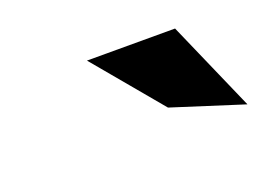

<svg xmlns="http://www.w3.org/2000/svg" viewBox="-43 -837 467 342"><g transform="rotate(-20 190.0 -666.5)"><path d="M138 -752 245 -624 380 -581 305 -752Z"/></g></svg>

Font: Charger Sport
Style: UltNrwObl
Weight: 1000
Designer: Jasper
Foundry: Cannot Into Space Fonts
Version: Version 1.1